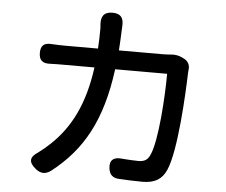

<svg xmlns="http://www.w3.org/2000/svg" viewBox="-55 -846 1089 924"><g transform="rotate(5 490.0 -384.0)"><path d="M604 -605H498C500 -635 502 -668 503 -701C503 -707 504 -714 504 -722C507 -762 492 -783 452 -783C410 -783 395 -760 399 -718C400 -711 400 -704 400 -699C400 -666 399 -634 397 -605H239C218 -605 196 -606 173 -607C137 -610 120 -596 120 -560C120 -524 138 -510 174 -512C197 -513 219 -513 239 -513H388C364 -335 304 -217 209 -128C192 -112 173 -96 154 -82C113 -56 113 -31 150 -1C175 19 198 19 224 0C370 -114 455 -261 488 -513H613H739C739 -407 726 -185 693 -117C682 -92 666 -83 637 -83C614 -83 587 -85 559 -87C519 -92 497 -76 502 -36C506 -6 521 9 551 11C589 13 628 15 666 15C726 15 760 -7 780 -52C823 -148 836 -428 839 -527C839 -531 840 -535 840 -540C844 -563 833 -583 815 -592L803 -598C787 -606 766 -609 750 -607C738 -606 724 -605 710 -605Z"/></g></svg>

Font: GenSenRounded2 TW M
Style: Regular
Weight: 500
Version: Version 2.100;PS 2.1;hotconv 16.6.51;makeotf.lib2.5.65220 DE